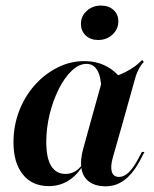

<svg xmlns="http://www.w3.org/2000/svg" viewBox="-20 -643 542 675"><path d="M151.6 11.3Q93.5 11.3 60.5 -29.4Q27.4 -70.2 27.4 -142.7Q27.4 -200.8 47.2 -252.4Q66.9 -304 101.6 -343.1Q136.3 -382.3 181.5 -405.2Q226.6 -428.2 276.6 -428.2Q316.9 -428.2 350 -412.1Q383.1 -396 408.1 -363.7L336.3 -328.2Q335.5 -372.6 322.2 -395.6Q308.9 -418.5 283.9 -418.5Q258.1 -418.5 232.7 -394.8Q207.3 -371 187.1 -331Q166.9 -291.1 154.8 -242.3Q142.7 -193.5 142.7 -143.5Q142.7 -87.1 160.1 -59.3Q177.4 -31.5 210.5 -31.5Q228.2 -31.5 243.5 -40.3Q258.9 -49.2 271 -66.9L273.4 -63.7Q250.8 -26.6 220.2 -7.7Q189.5 11.3 151.6 11.3ZM296.8 -208.1 339.5 -361.3Q385.5 -371.8 421.4 -389.9Q457.3 -408.1 479.8 -432.3L485.5 -425Q478.2 -417.7 473 -409.3Q467.7 -400.8 462.9 -389.9Q458.1 -379 454 -363.7L410.5 -208.1ZM375.8 -86.3Q367.7 -55.6 373.4 -38.3Q379 -21 398.4 -21Q415.3 -21 431.5 -35.9Q447.6 -50.8 463.7 -80.6L479 -108.9H487.9L470.2 -75Q456.5 -50 439.1 -30.2Q421.8 -10.5 400 0.8Q378.2 12.1 349.2 12.1Q314.5 11.3 293.1 -4.4Q271.8 -20.2 266.5 -50Q261.3 -79.8 272.6 -120.2L296.8 -208.1H410.5ZM325 -502.4Q298.4 -502.4 281.5 -518.1Q264.5 -533.9 264.5 -558.9Q264.5 -586.3 285.1 -604.8Q305.6 -623.4 334.7 -623.4Q362.1 -623.4 379 -608.1Q396 -592.7 396 -567.7Q396 -540.3 375.4 -521.4Q354.8 -502.4 325 -502.4Z"/></svg>

Font: Playfair 144pt
Style: Bold Italic
Weight: 700
Italic angle: -15.6°
Designer: Claus Eggers Sørensen
Foundry: Claus Eggers Sørensen
Version: Version 2.203